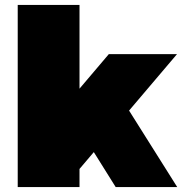

<svg xmlns="http://www.w3.org/2000/svg" viewBox="-20 -760 743 780"><path d="M102 -163 422 -540H699L288 -56ZM52 -740H303V0H52ZM313 -219 491 -332 700 0H450Z"/></svg>

Font: Pathway Extreme 8pt Thin 12pt Black
Style: Regular
Weight: 900
Version: Version 1.001;gftools[0.9.26]